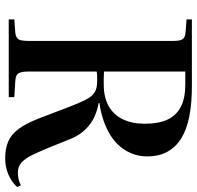

<svg xmlns="http://www.w3.org/2000/svg" viewBox="-30 -734 777 758"><g transform="rotate(90 359.0 -354.5)"><path d="M604 14Q566 14 538 2Q510 -10 488.5 -39Q467 -68 447 -119L402 -237Q386 -279 373.5 -303.5Q361 -328 345 -338.5Q329 -349 302 -349Q290 -349 280 -349Q270 -349 262 -347V-76Q262 -50 269 -38.5Q276 -27 299 -26L363 -22V0H56V-22L110 -26Q129 -29 135 -39Q141 -49 141 -78V-651Q141 -676 134.5 -686Q128 -696 108 -698L56 -702V-723H321Q387 -723 438.5 -713Q490 -703 525 -681.5Q560 -660 578.5 -626.5Q597 -593 597 -546Q597 -516 587 -489.5Q577 -463 559 -441Q541 -419 515 -402.5Q489 -386 456 -374.5Q423 -363 386 -358V-355Q441 -345 475.5 -316.5Q510 -288 527 -246L565 -152Q579 -119 591.5 -93Q604 -67 620 -51.5Q636 -36 661 -36Q675 -36 687.5 -39Q700 -42 711 -48L718 -33Q696 -10 667 2Q638 14 604 14ZM312 -375Q363 -375 397.5 -394Q432 -413 450 -449.5Q468 -486 468 -536Q468 -592 451.5 -627Q435 -662 401 -679.5Q367 -697 313 -697H262V-376Q279 -375 291 -375Q303 -375 312 -375Z"/></g></svg>

Font: Literata 60pt Medium
Style: Regular
Weight: 500
Designer: Latin by Veronika Burian and Jose Scaglione. Greek by Irene Vlachou. Cyrillic by Vera Evstafieva.
Foundry: TypeTogether
Version: Version 3.103;gftools[0.9.29]